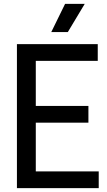

<svg xmlns="http://www.w3.org/2000/svg" viewBox="-20 -967 549 987"><path d="M164 -86H487.5V0H67V-740H482.5V-654H164V-422.5H434.5V-336.5H164ZM243.5 -802 314.5 -947H415.5L328.5 -802Z"/></svg>

Font: Encode Sans Condensed Medium
Style: Regular
Weight: 500
Width: 3
Designer: Multiple Designers
Foundry: Impallari Type
Version: Version 2.000